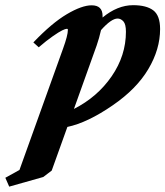

<svg xmlns="http://www.w3.org/2000/svg" viewBox="-138 -465 628 730"><path d="M-103 244.6 -117.7 210.9 -64 181.2 101.6 -279.8Q120.1 -330.6 120.1 -351.6Q120.1 -355.5 116.2 -355.5Q110.8 -355.5 98.6 -349.6Q86.4 -343.8 62.5 -327.1Q38.6 -310.5 9.3 -285.2L-11.2 -303.7Q59.1 -377.4 116.2 -411.1Q173.3 -444.8 210.4 -444.8Q252 -444.8 252 -404.3V-398.4Q308.6 -445.3 368.2 -445.3Q418.5 -445.3 444.6 -425.8Q470.7 -406.2 470.7 -354.5Q470.7 -277.8 426 -202.4Q381.3 -127 291 -64.9Q194.8 1.5 118.2 17.6L58.6 183.6L26.4 208ZM229.5 -292 143.1 -50.8Q232.4 -96.2 286.6 -175Q340.8 -253.9 340.8 -344.2Q340.8 -373 331.1 -383.8Q321.3 -394.5 309.1 -394.5Q285.2 -394.5 246.1 -350.6Q239.3 -320.3 229.5 -292Z"/></svg>

Font: Elstob Grade
Style: Italic
Weight: 400
Italic angle: -20°
Designer: Peter S. Baker
Version: Version 1.015